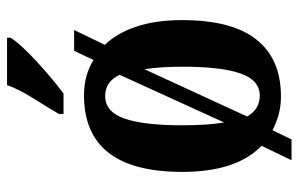

<svg xmlns="http://www.w3.org/2000/svg" viewBox="-171 -635 846 544"><g transform="rotate(-90 252.0 -363.0)"><path d="M201 -619Q221 -653 246 -692.5Q271 -732 283 -766H417V-756Q407 -739 379.5 -711Q352 -683 319 -654.5Q286 -626 259 -606H201ZM111 -45Q75 -79 56 -135Q37 -191 37 -270Q37 -548 254 -548Q311 -548 354 -521L380 -576H439L397 -489Q430 -455 448.5 -400Q467 -345 467 -270Q467 -129 412 -59.5Q357 10 251 10Q223 10 199.5 3.5Q176 -3 155 -14L129 40H70ZM312 -447Q293 -488 252 -488Q207 -488 188 -433Q169 -378 169 -270Q169 -198 177 -151ZM253 -50Q297 -50 316 -105Q335 -160 335 -268Q335 -330 328 -377L194 -86Q214 -50 253 -50Z"/></g></svg>

Font: Noto Serif ExtraCondensed
Style: Bold
Weight: 700
Width: 2
Designer: Monotype Design Team
Foundry: Monotype Imaging Inc.
Version: Version 2.014; ttfautohint (v1.8.4.7-5d5b)